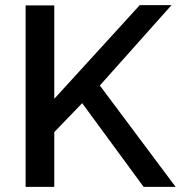

<svg xmlns="http://www.w3.org/2000/svg" viewBox="-20 -730 706 750"><path d="M80 0V-709H192V-344L526 -710H650L370 -396L666 0H541L301 -327L192 -214V0Z"/></svg>

Font: IngvarSans
Style: Regular
Weight: 600
Version: Version 3.000